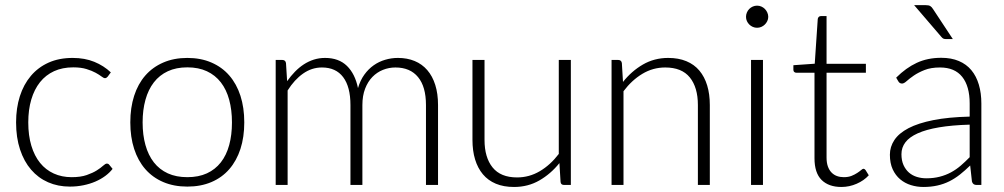

<svg xmlns="http://www.w3.org/2000/svg" viewBox="-20 -736 3994 764"><path d="M408.5 -431Q406 -428.5 403.8 -426.8Q401.5 -425 397.5 -425Q392.5 -425 383.8 -431.8Q375 -438.5 360.5 -446.5Q346 -454.5 324.2 -461.2Q302.5 -468 271.5 -468Q228.5 -468 195.2 -452.8Q162 -437.5 139.2 -409Q116.5 -380.5 104.5 -340Q92.5 -299.5 92.5 -249Q92.5 -196.5 104.8 -156Q117 -115.5 139.5 -87.8Q162 -60 194 -45.5Q226 -31 265 -31Q301 -31 325.2 -39.5Q349.5 -48 365.2 -58Q381 -68 390.2 -76.5Q399.5 -85 405 -85Q411.5 -85 415 -80L428 -64Q416.5 -49 399 -36Q381.5 -23 359.5 -13.5Q337.5 -4 311.8 1.2Q286 6.5 258 6.5Q210.5 6.5 171.2 -10.8Q132 -28 103.8 -60.8Q75.5 -93.5 59.8 -141Q44 -188.5 44 -249Q44 -306 59 -353Q74 -400 102.8 -434Q131.5 -468 173.2 -486.8Q215 -505.5 269 -505.5Q317.5 -505.5 355.2 -490Q393 -474.5 421 -448Z M725.5 -505.5Q779 -505.5 821.2 -487.2Q863.5 -469 892.5 -435.5Q921.5 -402 936.8 -354.8Q952 -307.5 952 -249Q952 -190.5 936.8 -143.5Q921.5 -96.5 892.5 -63Q863.5 -29.5 821.2 -11.5Q779 6.5 725.5 6.5Q672 6.5 629.8 -11.5Q587.5 -29.5 558.2 -63Q529 -96.5 513.8 -143.5Q498.5 -190.5 498.5 -249Q498.5 -307.5 513.8 -354.8Q529 -402 558.2 -435.5Q587.5 -469 629.8 -487.2Q672 -505.5 725.5 -505.5ZM725.5 -31Q770 -31 803.2 -46.2Q836.5 -61.5 858.8 -90Q881 -118.5 892 -158.8Q903 -199 903 -249Q903 -298.5 892 -339Q881 -379.5 858.8 -408.2Q836.5 -437 803.2 -452.5Q770 -468 725.5 -468Q681 -468 647.8 -452.5Q614.5 -437 592.2 -408.2Q570 -379.5 558.8 -339Q547.5 -298.5 547.5 -249Q547.5 -199 558.8 -158.8Q570 -118.5 592.2 -90Q614.5 -61.5 647.8 -46.2Q681 -31 725.5 -31Z M1077 0V-497.5H1103Q1116 -497.5 1118 -485L1122.5 -413Q1137 -433.5 1153.5 -450.5Q1170 -467.5 1188.8 -479.8Q1207.5 -492 1228.8 -498.8Q1250 -505.5 1273.5 -505.5Q1328 -505.5 1360.5 -473.8Q1393 -442 1404.5 -385.5Q1413.5 -416.5 1429.8 -439Q1446 -461.5 1467 -476.2Q1488 -491 1512.8 -498.2Q1537.5 -505.5 1563.5 -505.5Q1600.5 -505.5 1630 -493.2Q1659.5 -481 1680.2 -457Q1701 -433 1712 -398Q1723 -363 1723 -318V0H1675V-318Q1675 -391 1643.5 -429.2Q1612 -467.5 1553.5 -467.5Q1527.5 -467.5 1503.8 -458Q1480 -448.5 1461.8 -429.8Q1443.5 -411 1432.8 -383Q1422 -355 1422 -318V0H1374.5V-318Q1374.5 -390.5 1345.5 -429Q1316.5 -467.5 1261 -467.5Q1220.5 -467.5 1186 -443.2Q1151.5 -419 1124.5 -376V0Z M1908 -497.5V-179.5Q1908 -109.5 1940 -69.8Q1972 -30 2037.5 -30Q2086 -30 2128 -54.8Q2170 -79.5 2203.5 -123.5V-497.5H2251.5V0H2225Q2211 0 2210.5 -13L2206 -87Q2171.5 -44 2126.2 -18Q2081 8 2025.5 8Q1984 8 1953 -5Q1922 -18 1901.5 -42.5Q1881 -67 1870.5 -101.5Q1860 -136 1860 -179.5V-497.5Z M2413.5 0V-497.5H2439.5Q2452.5 -497.5 2454.5 -485L2459 -410Q2493 -453 2538.2 -479.2Q2583.5 -505.5 2639 -505.5Q2680 -505.5 2711.2 -492.5Q2742.5 -479.5 2763 -455Q2783.5 -430.5 2794 -396Q2804.5 -361.5 2804.5 -318V0H2757V-318Q2757 -388 2725 -427.8Q2693 -467.5 2627 -467.5Q2578 -467.5 2536 -442.2Q2494 -417 2461 -373V0Z M3016 -497.5V0H2968.5V-497.5ZM3037 -669Q3037 -660 3033.2 -652.2Q3029.5 -644.5 3023.5 -638.5Q3017.5 -632.5 3009.5 -629Q3001.5 -625.5 2992.5 -625.5Q2983.5 -625.5 2975.5 -629Q2967.5 -632.5 2961.5 -638.5Q2955.5 -644.5 2952 -652.2Q2948.5 -660 2948.5 -669Q2948.5 -678 2952 -686.2Q2955.5 -694.5 2961.5 -700.5Q2967.5 -706.5 2975.5 -710Q2983.5 -713.5 2992.5 -713.5Q3001.5 -713.5 3009.5 -710Q3017.5 -706.5 3023.5 -700.5Q3029.5 -694.5 3033.2 -686.2Q3037 -678 3037 -669Z M3328 8Q3277.5 8 3249.2 -20Q3221 -48 3221 -106.5V-446.5H3149.5Q3144 -446.5 3140.5 -449.5Q3137 -452.5 3137 -458V-476.5L3222 -482.5L3234 -660.5Q3234.5 -665 3237.8 -668.5Q3241 -672 3246.5 -672H3269V-482H3425.5V-446.5H3269V-109Q3269 -88.5 3274.2 -73.8Q3279.5 -59 3288.8 -49.5Q3298 -40 3310.5 -35.5Q3323 -31 3337.5 -31Q3355.5 -31 3368.5 -36.2Q3381.5 -41.5 3391 -47.8Q3400.5 -54 3406.5 -59.2Q3412.5 -64.5 3416 -64.5Q3420 -64.5 3424 -59.5L3437 -38.5Q3418 -17.5 3388.8 -4.8Q3359.5 8 3328 8Z M3866 0Q3851 0 3847.5 -14L3840.5 -77.5Q3820 -57.5 3799.8 -41.5Q3779.5 -25.5 3757.5 -14.5Q3735.5 -3.5 3710 2.2Q3684.5 8 3654 8Q3628.5 8 3604.5 0.5Q3580.5 -7 3562 -22.5Q3543.5 -38 3532.2 -62.2Q3521 -86.5 3521 -120.5Q3521 -152 3539 -179Q3557 -206 3595.2 -226Q3633.5 -246 3693.8 -258Q3754 -270 3838.5 -272V-324Q3838.5 -393 3808.8 -430.2Q3779 -467.5 3720.5 -467.5Q3684.5 -467.5 3659.2 -457.5Q3634 -447.5 3616.5 -435.5Q3599 -423.5 3588 -413.5Q3577 -403.5 3569.5 -403.5Q3559.5 -403.5 3554.5 -412.5L3546 -427Q3585 -466 3628 -486Q3671 -506 3725.5 -506Q3765.5 -506 3795.5 -493.2Q3825.5 -480.5 3845.2 -456.8Q3865 -433 3875 -399.2Q3885 -365.5 3885 -324V0ZM3666 -26.5Q3695 -26.5 3719.2 -32.8Q3743.5 -39 3764.2 -50.2Q3785 -61.5 3803 -77Q3821 -92.5 3838.5 -110.5V-240Q3767.5 -238 3716.2 -229.2Q3665 -220.5 3631.8 -205.5Q3598.5 -190.5 3582.8 -169.8Q3567 -149 3567 -122.5Q3567 -97.5 3575.2 -79.2Q3583.5 -61 3597 -49.2Q3610.5 -37.5 3628.5 -32Q3646.5 -26.5 3666 -26.5ZM3663.5 -715.5Q3675.5 -715.5 3681.5 -712Q3687.5 -708.5 3693 -699.5L3771.5 -580.5H3744.5Q3738.5 -580.5 3734.2 -582.2Q3730 -584 3726 -589L3617.5 -715.5Z"/></svg>

Font: Lato TR Light
Style: Regular
Weight: 300
Designer: Lukasz Dziedzic
Foundry: Lukasz Dziedzic
Version: Version 1.104 2013